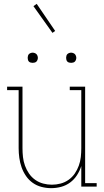

<svg xmlns="http://www.w3.org/2000/svg" viewBox="-20 -971 540 999"><path d="M246 8Q221 8 196 1.5Q171 -5 150.5 -19.5Q130 -34 115.5 -55Q101 -76 92.5 -100Q84 -124 80.5 -149.5Q77 -175 77 -200V-502H17V-520H97V-200Q97 -177 99.5 -154Q102 -131 110 -109Q118 -87 131 -68Q144 -49 163 -35.5Q182 -22 204.5 -16Q227 -10 250 -10Q273 -10 295.5 -16Q318 -22 337 -35.5Q356 -49 369 -68Q382 -87 390 -109Q398 -131 400.5 -154Q403 -177 403 -200V-502H343V-520H423V-18H483V0H403V-107Q395 -82 380.5 -59.5Q366 -37 345 -21.5Q324 -6 298.5 1Q273 8 246 8ZM350 -644Q345 -644 339.5 -645.5Q334 -647 330.5 -650.5Q327 -654 325.5 -659.5Q324 -665 324 -670Q324 -675 325.5 -680.5Q327 -686 330.5 -689.5Q334 -693 339.5 -695Q345 -697 350 -697Q355 -697 360.5 -695Q366 -693 369.5 -689.5Q373 -686 375 -680.5Q377 -675 377 -670Q377 -665 375 -659.5Q373 -654 369.5 -650.5Q366 -647 360.5 -645.5Q355 -644 350 -644ZM150 -644Q145 -644 139.5 -645.5Q134 -647 130.5 -650.5Q127 -654 125.5 -659.5Q124 -665 124 -670Q124 -675 125.5 -680.5Q127 -686 130.5 -689.5Q134 -693 139.5 -695Q145 -697 150 -697Q155 -697 160.5 -695Q166 -693 169.5 -689.5Q173 -686 175 -680.5Q177 -675 177 -670Q177 -665 175 -659.5Q173 -654 169.5 -650.5Q166 -647 160.5 -645.5Q155 -644 150 -644ZM253 -800 154 -939 171 -951 267 -810Z"/></svg>

Font: Iosevka Curly Slab Thin
Style: Regular
Weight: 100
Monospace: yes
Designer: Belleve Invis
Foundry: Belleve Invis
Version: Version 22.1.2; ttfautohint (v1.8.4)